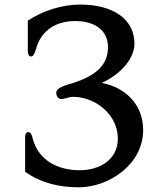

<svg xmlns="http://www.w3.org/2000/svg" viewBox="-20 -797 706 829"><path d="M88.4 -55.2C157.7 -6.8 234.4 11.7 320.8 11.7C449.7 11.7 598.1 -86.9 598.1 -235.4C598.1 -348.1 518.6 -420.4 419.4 -439C500.5 -476.1 560.5 -543.5 560.5 -608.4C560.5 -713.4 469.7 -777.3 325.7 -777.3C250 -777.3 164.6 -751 100.1 -708V-577.1C100.1 -559.6 106.4 -553.2 114.3 -553.2C122.1 -553.2 127.9 -561 134.3 -582C158.2 -671.4 227.1 -706.1 304.7 -706.1C388.2 -706.1 446.3 -667 446.3 -593.3C446.3 -518.1 396.5 -468.8 285.2 -435.5C240.2 -422.9 222.7 -411.6 222.7 -396C222.7 -387.2 229 -369.6 242.7 -369.6C264.2 -369.6 275.4 -378.9 295.9 -378.9C390.1 -378.9 488.8 -303.7 488.8 -198.7C488.8 -104.5 406.7 -62 324.2 -62C237.3 -62 147.9 -98.6 121.6 -197.8C117.2 -217.8 111.3 -226.6 101.6 -226.6C94.2 -226.6 88.4 -219.7 88.4 -203.1Z"/></svg>

Font: Stoke
Style: Regular
Weight: 400
Designer: Nicole Fally
Foundry: Nicole Fally
Version: Version 1.002